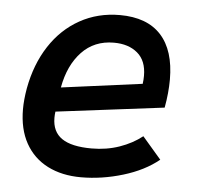

<svg xmlns="http://www.w3.org/2000/svg" viewBox="-45 -606 691 661"><g transform="rotate(5 300.0 -275.0)"><path d="M39 -207.5Q39 -239.5 46 -280Q61.5 -364 102.5 -427Q143.5 -490 205.5 -524.5Q267.5 -559 343.5 -559Q437.5 -559 485.8 -506.2Q534 -453.5 534 -352.5Q534 -307 524.5 -255L151 -208.5Q149.5 -197.5 149.5 -187Q149.5 -139 183 -116Q216.5 -93 286 -93Q337.5 -93 382 -108.5Q426.5 -124 460 -150.5L525 -75Q476 -35 403.2 -13Q330.5 9 258 9Q192 9 142.5 -16.2Q93 -41.5 66 -90Q39 -138.5 39 -207.5ZM444 -358Q444 -410 413 -436.2Q382 -462.5 331 -462.5Q263.5 -462.5 220 -416.5Q176.5 -370.5 162.5 -293L442 -330Q444 -343.5 444 -358Z"/></g></svg>

Font: JuliaMono SemiBold
Style: Italic
Weight: 600
Italic angle: -9°
Monospace: yes
Designer: cormullion
Foundry: corm
Version: Version 0.056; ttfautohint (v1.8.4)